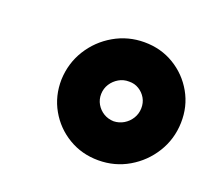

<svg xmlns="http://www.w3.org/2000/svg" viewBox="-74 -824 608 550"><g transform="rotate(20 230.0 -549.5)"><path d="M271.5 -368.2Q221.2 -368.2 180.4 -392.6Q139.6 -417 116.2 -458.3Q92.8 -499.5 93.8 -549.8Q95.7 -600.1 121.3 -641.4Q147 -682.6 189.2 -707Q231.4 -731.4 281.2 -731.4Q331.5 -731.4 372.1 -707Q412.6 -682.6 436 -641.4Q459.5 -600.1 458 -549.8Q456.5 -499.5 430.9 -458.3Q405.3 -417 363.5 -392.6Q321.8 -368.2 271.5 -368.2ZM274.9 -488.3Q291.5 -488.8 305.4 -497.1Q319.3 -505.4 327.9 -519.3Q336.4 -533.2 336.9 -549.8Q337.4 -566.9 329.6 -580.6Q321.8 -594.2 308.3 -602.5Q294.9 -610.8 278.3 -610.4Q261.2 -610.8 247.1 -602.5Q232.9 -594.2 224.1 -580.6Q215.3 -566.9 214.8 -549.8Q214.4 -533.2 222.4 -519.3Q230.5 -505.4 244.1 -497.1Q257.8 -488.8 274.9 -488.3Z"/></g></svg>

Font: Inter 17pt Black
Style: Italic
Weight: 900
Italic angle: -9.3988°
Version: Version 4.001;git-66647c0bb